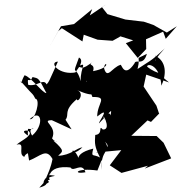

<svg xmlns="http://www.w3.org/2000/svg" viewBox="-20 -808 835 885"><path d="M282 -256C302 -281 269 -295 334 -351C337 -330 374 -379 334 -393C421 -356 428 -370 441 -433C395 -394 440 -495 379 -430C373 -457 393 -389 406 -361C481 -362 428 -334 428 -271C494 -323 435 -249 436 -239C519 -327 483 -293 492 -267C489 -308 450 -269 462 -254C440 -310 501 -208 454 -211C431 -236 458 -189 419 -186C416 -146 416 -132 441 -82C408 -100 399 -80 410 -123C352 -109 341 -88 342 -80C307 -158 296 -67 360 -129C333 -126 306 -92 248 -90C268 -110 282 -110 226 -160C264 -150 232 -152 220 -170C247 -228 165 -253 219 -254L310 -212ZM728 -454C744 -474 706 -461 658 -501C659 -518 717 -510 724 -413C747 -463 750 -525 694 -552C717 -534 659 -495 739 -585C678 -525 658 -520 614 -490C632 -561 595 -527 657 -560C641 -501 606 -538 600 -516C551 -443 540 -517 535 -509C496 -497 475 -441 460 -492C460 -536 503 -498 409 -480C422 -523 370 -497 419 -532C344 -472 364 -508 330 -497C391 -528 349 -501 352 -434C330 -516 309 -448 344 -543C380 -524 308 -459 332 -475C253 -458 202 -522 247 -524C200 -421 209 -437 195 -419C180 -449 151 -407 110 -417C104 -462 116 -419 130 -453C159 -445 155 -454 194 -379C177 -377 122 -455 93 -461C73 -425 81 -417 75 -434C150 -349 124 -386 143 -353C169 -350 141 -250 117 -259C174 -311 184 -230 128 -183C98 -233 169 -208 109 -214C108 -188 102 -148 154 -168C126 -167 59 -209 108 -206C140 -187 83 -164 56 -141C101 -154 59 -98 92 -85C93 -89 103 -112 142 -102C102 -136 105 -119 114 -68C167 -88 193 -127 222 -75C208 2 168 34 209 21C194 -17 248 -33 161 57C232 37 158 24 221 2C181 -4 162 67 206 31C175 -2 277 6 209 -1C217 -31 254 -42 305 -36C319 -12 358 -64 374 -14C313 -3 331 -36 429 -22C453 -77 450 -93 448 -25C443 -124 495 -105 464 -155C474 -143 499 -127 422 -105L539 -116L486 -46L540 -11L662 -44L647 -31L769 -78L734 -150L702 -181L585 -182L660 -253L676 -246L712 -283L714 -282L701 -321L642 -409L654 -464L759 -428ZM265 -678 360 -617 366 -648 430 -625 499 -620 535 -640 527 -643 594 -622 560 -609 615 -541 654 -582 653 -627 732 -662 744 -629 795 -687 749 -658 687 -693 643 -708 558 -718 475 -743 450 -775 470 -788 394 -737 405 -766 321 -697 261 -687 209 -594 249 -665Z"/></svg>

Font: Hussar Lance
Style: ExBdObl
Weight: 700
Foundry: Cannot Into Space Fonts, PlusOne Fonts
Version: Version 2.270